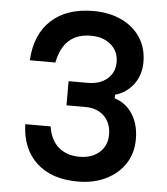

<svg xmlns="http://www.w3.org/2000/svg" viewBox="-57 -868 813 935"><g transform="rotate(5 350.0 -400.0)"><path d="M622 -213Q622 -144 588 -92.5Q554 -41 494.5 -12Q435 17 358 17Q230 17 156.5 -50.5Q83 -118 79 -239H203Q213 -173 253 -138.5Q293 -104 356 -104Q416 -104 453 -137Q490 -170 490 -224Q490 -280 455.5 -314Q421 -348 363 -348H271V-466H364Q424 -466 460 -497Q496 -528 496 -579Q496 -631 458.5 -663.5Q421 -696 360 -696Q227 -696 199 -551H74Q81 -678 156.5 -747.5Q232 -817 362 -817Q440 -817 499.5 -789Q559 -761 592.5 -710Q626 -659 626 -590Q626 -527 592 -481.5Q558 -436 502 -420V-402Q557 -386 589.5 -335.5Q622 -285 622 -213Z"/></g></svg>

Font: Martian Mono Medium
Style: Regular
Weight: 500
Monospace: yes
Designer: Roman Shamin
Foundry: Evil Martians
Version: Version 1.000; ttfautohint (v1.8.4.7-5d5b)